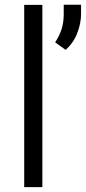

<svg xmlns="http://www.w3.org/2000/svg" viewBox="-20 -770 353 790"><path d="M154.3 -750V0H79.6V-750ZM313.5 -750.5V-712.4Q313.5 -673.8 297.6 -633.1Q281.7 -592.3 250 -564.9L207 -595.7Q224.6 -622.6 233.4 -650.1Q242.2 -677.7 242.2 -711.4V-750.5Z"/></svg>

Font: Vazirmatn FD Light
Style: Regular
Weight: 300
Designer: Saber Rastikerdar
Foundry: Saber Rastikerdar
Version: Version 33.003